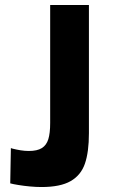

<svg xmlns="http://www.w3.org/2000/svg" viewBox="-20 -743 454 773"><path d="M147 10Q125.1 10 100.5 7.7Q75.9 5.4 54.6 1.9Q33.2 -1.5 21.2 -4.8L23.8 -146.8Q25.4 -146.4 27.2 -145.7Q29.1 -145 30.8 -144.5Q46.2 -140.6 63 -137.9Q79.8 -135.2 96.2 -135.2Q129.8 -135.2 148.4 -146.8Q167 -158.4 174.5 -182.5Q182 -206.6 182 -247.8V-723H338V-206.8Q338 -130.9 321.9 -84.2Q305.8 -37.5 264.3 -13.8Q222.9 10 147 10Z"/></svg>

Font: Public Sans VF
Style: Regular
Weight: 400
Designer: Pablo Impallari, Rodrigo Fuenzalida (Modified by Dan O. Williams and USWDS)
Version: Version 1.003